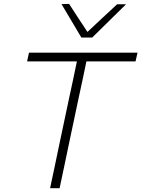

<svg xmlns="http://www.w3.org/2000/svg" viewBox="-20 -990 744 1010"><path d="M243.5 0Q256 -59.5 268 -115.5Q279.5 -171.5 293.5 -237.5L342.5 -469Q354.5 -523.5 364.5 -571Q374.5 -618.5 384.5 -667H122.5L132.5 -713H703.5L693 -667H434.5Q424 -618.5 414.5 -571Q404.5 -523.5 392.5 -469L343.5 -237.5Q329.5 -171.5 318 -115.5Q306 -59.5 293.5 0ZM408 -792.5Q382 -836.5 355.5 -881Q329 -925 303.5 -968.5L343.5 -969.5Q367 -933 391.2 -896Q415.5 -859 440 -822Q480 -859.5 518.2 -895.2Q556.5 -931 596 -967.5H643Q597.5 -923 554 -880Q510.5 -837 465 -792.5Z"/></svg>

Font: Heraclito ExtraLight
Style: Italic
Weight: 200
Italic angle: -12°
Designer: Kostas Bartsokas (font) & Cristiano Sobral (main changes)
Foundry: Kostas Bartsokas (font) & Cristiano Sobral (main changes)
Version: Version 1.00;July 8, 2020;FontCreator 13.0.0.2655 64-bit